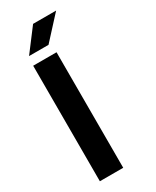

<svg xmlns="http://www.w3.org/2000/svg" viewBox="-237 -1006 866 1068"><g transform="rotate(-30 196.0 -472.0)"><path d="M215 -742V0H65V-742ZM329 -944 197 -800H72L181 -944Z"/></g></svg>

Font: Metropolitano
Style: Bold
Weight: 700
Designer: Fonts by Alex Slobzheninov & Chris M. Simpson / Changes by Cristiano Sobral
Foundry: Fonts by Alex Slobzheninov & Chris M. Simpson / Changes by Cristiano Sobral
Version: Version 1.00;August 30, 2020;FontCreator 13.0.0.2681 64-bit